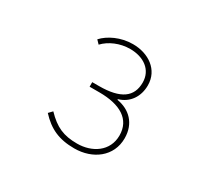

<svg xmlns="http://www.w3.org/2000/svg" viewBox="-148 -966 1297 1206"><g transform="rotate(30 500.0 -363.0)"><path d="M507 13C640 13 750 -68 750 -200C750 -308 682 -372 590 -387V-392C666 -414 710 -479 710 -561C710 -673 614 -739 500 -739C412 -739 333 -700 290 -653L314 -628C356 -673 426 -704 500 -704C598 -704 673 -652 673 -560C673 -457 604 -404 446 -404H397V-371H468C619 -371 713 -316 713 -199C713 -85 616 -22 507 -22C409 -22 349 -48 277 -123L252 -97C322 -21 395 13 507 13Z"/></g></svg>

Font: Harano Aji Gothic TW ExtraLight
Style: Regular
Weight: 250
Foundry: Masamichi Hosoda
Version: HaranoAjiGothicTW-ExtraLight version 20230610;ttx 4.39.4